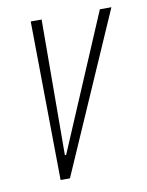

<svg xmlns="http://www.w3.org/2000/svg" viewBox="-65 -558 464 607"><g transform="rotate(-10 167.0 -255.0)"><path d="M81 0 75 -510H110L108 -75H112L297 -510H334L111 0Z"/></g></svg>

Font: Saira Ultra Condensed Thin
Style: Italic
Weight: 100
Width: 1
Italic angle: -12°
Designer: Hector Gatti with collaboration of the Omnibus-Type team
Foundry: Omnibus-Type
Version: Version 1.001; ttfautohint (v1.8)